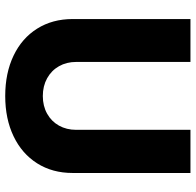

<svg xmlns="http://www.w3.org/2000/svg" viewBox="-27 -720 757 743"><g transform="rotate(90 351.5 -348.5)"><path d="M649.4 -707V-251Q649.4 -172.9 612.1 -113.8Q574.7 -54.7 507.3 -22.5Q439.9 9.8 351.6 9.8Q262.7 9.8 195.3 -22.5Q127.9 -54.7 90.8 -113.8Q53.7 -172.9 53.7 -251V-707H219.7V-264.6Q219.7 -227.5 236.3 -198.2Q252.9 -168.9 283 -152.3Q313 -135.7 351.6 -135.7Q390.1 -135.7 419.9 -152.3Q449.7 -168.9 466.1 -198.2Q482.4 -227.5 482.4 -264.6V-707Z"/></g></svg>

Font: Pretendard GOV ExtraBold
Style: Regular
Weight: 800
Designer: Base glyphs from Inter by Rasmus Andersson; Hangeul glyphs from Noto Sans CJK(Source Han Sans) by Jang Soo-young and Kan
Foundry: Kil Hyung-jin
Version: Version 1.309